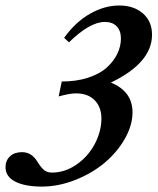

<svg xmlns="http://www.w3.org/2000/svg" viewBox="-28 -671 576 702"><path d="M124.5 11.2Q64 11.2 28.1 -6.8Q-7.8 -24.9 -7.8 -60.1Q-7.8 -84 8.5 -99.4Q24.9 -114.7 52.2 -114.7Q87.9 -114.7 108.9 -79.6Q121.6 -58.6 133.1 -49.3Q144.5 -40 161.6 -40Q210.4 -40 252.9 -70.1Q295.4 -100.1 319.1 -145.8Q342.8 -191.4 342.8 -238.3Q342.8 -278.8 318.4 -304.2Q293.9 -329.6 250 -329.6Q227.1 -329.6 186.5 -318.4L197.8 -373Q251 -373 293.5 -386.7Q335.9 -400.4 361.6 -423.3Q387.2 -446.3 400.6 -473.6Q414.1 -501 414.1 -530.3Q414.1 -558.6 398.7 -574.7Q383.3 -590.8 355.5 -590.8Q300.3 -590.8 224.1 -516.1L206.5 -532.7Q247.6 -590.3 300.8 -620.6Q354 -650.9 408.2 -650.9Q460.9 -650.9 494.4 -622.1Q527.8 -593.3 527.8 -543.9Q527.8 -441.4 377.4 -369.1Q456.5 -336.9 456.5 -260.3Q456.5 -212.4 428 -162.8Q399.4 -113.3 353.8 -75.2Q308.1 -37.1 246.8 -12.9Q185.5 11.2 124.5 11.2Z"/></svg>

Font: Elstob 14pt
Style: Bold Italic
Weight: 700
Italic angle: -20°
Designer: Peter S. Baker
Version: Version 1.015